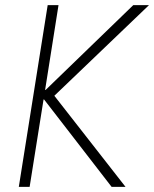

<svg xmlns="http://www.w3.org/2000/svg" viewBox="-20 -725 598 745"><path d="M53 0 165 -705H207L155 -376H157L497 -705H558L180 -343L174 -375L467 0H413L151 -339H149L95 0Z"/></svg>

Font: Nunito Sans 10pt Condensed ExtraLight
Style: Italic
Weight: 250
Width: 3
Italic angle: -9°
Designer: Vernon Adams
Foundry: Vernon Adams
Version: Version 3.101;gftools[0.9.27]